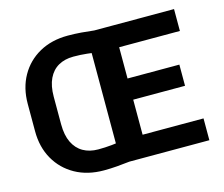

<svg xmlns="http://www.w3.org/2000/svg" viewBox="-102 -858 1173 1005"><g transform="rotate(-15 484.0 -356.0)"><path d="M341.8 -720.7Q378.9 -720.7 414.8 -717.8Q450.7 -714.8 483.4 -710.9V-593.7Q451.7 -599.1 415.8 -603Q379.9 -606.9 341.8 -606.9Q294.9 -606.9 260.5 -587.4Q226.1 -567.9 207.3 -528.6Q188.5 -489.3 188.5 -430.7V-281.2Q188.5 -222.2 207.5 -182.9Q226.6 -143.6 261.2 -123.8Q295.9 -104 342.8 -104Q380.4 -104 416.3 -107.7Q452.1 -111.3 483.4 -117.2V0Q450.7 3.9 415.3 6.8Q379.9 9.8 342.8 9.8Q254.9 9.8 188.5 -27.1Q122.1 -64 84.7 -129.6Q47.4 -195.3 47.4 -281.2V-429.7Q47.4 -515.6 84.5 -581.3Q121.6 -647 187.7 -683.8Q253.9 -720.7 341.8 -720.7ZM916.5 -118.2V0H540.5V-118.2ZM586.4 -710.9V0H439.5V-710.9ZM867.2 -422.9V-308.1H540.5V-422.9ZM915.5 -710.9V-592.3H540.5V-710.9Z"/></g></svg>

Font: RobotoDEMO
Style: Regular
Weight: 400
Designer: Christian Robertson
Foundry: Google
Version: Version 2.136